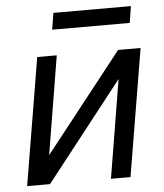

<svg xmlns="http://www.w3.org/2000/svg" viewBox="-52 -773 701 820"><g transform="rotate(-5 298.5 -363.5)"><path d="M31.2 0 122.2 -545.5H206L136.4 -123.6L468.8 -545.5H565.3L474.4 0H390.6L460.2 -421.9L129.3 0ZM196 -656.2 207.4 -727.3H539.8L528.4 -656.2Z"/></g></svg>

Font: Inter P
Style: Italic
Weight: 400
Italic angle: -9.40001°
Designer: Rasmus Andersson
Foundry: rsms
Version: Version 3.018;git-588b23468